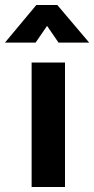

<svg xmlns="http://www.w3.org/2000/svg" viewBox="-65 -751 378 771"><path d="M62 -500H196V0H62ZM-45 -580 81 -731H165L293 -580H170L124 -647L78 -580Z"/></svg>

Font: Titillium-CLs Web
Style: CLs-Bold
Weight: 700
Version: Version 1.002;PS 57.000;hotconv 1.0.70;makeotf.lib2.5.55311